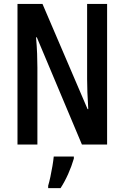

<svg xmlns="http://www.w3.org/2000/svg" viewBox="-20 -734 632 975"><path d="M523.9 0H396L167 -544.4H163.1Q167 -499 168.5 -460.4Q169.9 -421.9 169.9 -390.6V0H68.8V-713.9H195.8L424.8 -179.7H428.2Q425.3 -226.1 423.8 -264.4Q422.4 -302.7 422.4 -332V-713.9H523.9ZM355 61V71.3Q344.2 108.9 326.2 149.4Q308.1 189.9 287.6 221.2H224.6V209Q230 191.4 235.8 164.3Q241.7 137.2 246.3 109.1Q251 81.1 252.9 61Z"/></svg>

Font: Open Sans Condensed SemiBold
Style: Regular
Weight: 600
Width: 3
Designer: Monotype Design Team
Foundry: Monotype Imaging Inc.
Version: Version 3.000; ttfautohint (v1.8.4)